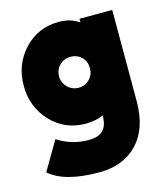

<svg xmlns="http://www.w3.org/2000/svg" viewBox="-109 -594 774 893"><g transform="rotate(-15 278.0 -147.5)"><path d="M268 -339Q299 -339 321 -318Q342 -296 342 -265Q342 -234 321 -212Q299 -190 268 -190Q237 -190 215 -212Q193 -234 193 -265Q193 -296 215 -318Q237 -339 268 -339ZM257 -510Q157 -510 90 -439Q23 -367 23 -265Q23 -162 90 -91Q157 -20 257 -20Q305 -20 339 -36Q340 -37 340.5 -37Q341 -37 342 -38V-36Q342 13 319 35Q297 57 250 57Q169 57 101 13L20 151Q92 215 259 215Q376 215 444 143Q512 71 512 -59V-499H354V-481Q352 -483 349.5 -484.5Q347 -486 345 -487Q308 -510 257 -510Z"/></g></svg>

Font: Unageo
Style: Black
Weight: 900
Designer: Richard Sepsi
Foundry: Richard Sepsi
Version: Version 2.000